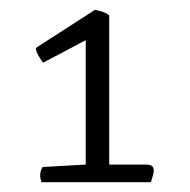

<svg xmlns="http://www.w3.org/2000/svg" viewBox="-20 -773 388 392"><path d="M288 -401H65Q64 -403 63 -407Q62 -411 62 -415Q62 -424 67 -432L155 -437V-691L68 -645Q64 -650 59 -658.5Q54 -667 53 -675L174 -753Q194 -749 203 -742V-437H279Q294 -437 294 -425Q294 -420 290 -407Z"/></svg>

Font: Scope One
Style: Regular
Weight: 400
Designer: Dalton Maag Ltd
Foundry: Dalton Maag Ltd
Version: Version 1.001; ttfautohint (v1.4.1) -l 11 -r 50 -G 50 -x 14 